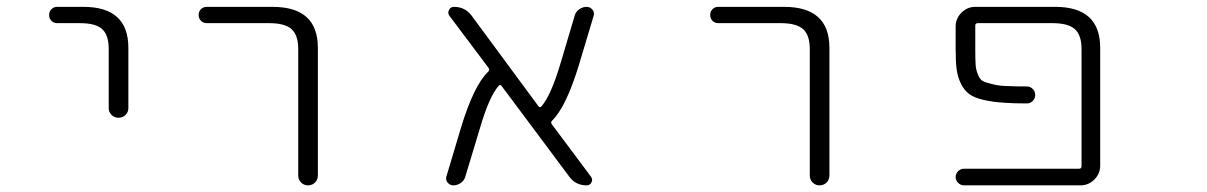

<svg xmlns="http://www.w3.org/2000/svg" viewBox="-20 -565 3540 563"><path d="M147.5 -497.1Q137.7 -497.1 130.9 -503.9Q124 -510.7 124 -521Q124 -531.2 130.9 -538.1Q137.7 -544.9 147.5 -544.9H224.6Q356.4 -544.9 356.4 -424.8V-248Q356.4 -236.3 348.1 -228Q339.8 -219.7 327.6 -219.7Q315.4 -219.7 307.1 -228Q298.8 -236.3 298.8 -248V-420.9Q298.8 -461.9 279.8 -479.5Q260.7 -497.1 214.8 -497.1Z M585.9 -497.1Q576.2 -497.1 569.3 -503.9Q562.5 -510.7 562.5 -521Q562.5 -531.2 569.3 -538.1Q576.2 -544.9 585.9 -544.9H779.3Q912.1 -544.9 912.1 -424.8V-50.8Q912.1 -38.1 903.8 -29.8Q895.5 -21.5 883.3 -21.5Q871.1 -21.5 862.8 -29.8Q854.5 -38.1 854.5 -50.8V-420.9Q854.5 -461.9 835 -479.5Q815.4 -497.1 769.5 -497.1Z M1712.9 -46.9Q1718.8 -39.1 1714.4 -30.3Q1710 -21.5 1700.2 -21.5Q1668 -21.5 1649.4 -46.9L1451.2 -312.5Q1447.3 -318.4 1442.4 -313.5Q1414.1 -282.2 1385.7 -183.6L1344.7 -47.9Q1341.8 -36.1 1331.5 -28.8Q1321.3 -21.5 1309.6 -21.5Q1298.8 -21.5 1292 -30.3Q1288.1 -35.2 1288.1 -42Q1288.1 -44.9 1289.1 -47.9L1332 -191.4Q1369.1 -313.5 1411.1 -354.5Q1417 -359.4 1413.1 -365.2L1297.9 -518.6Q1292 -526.4 1296.4 -535.6Q1300.8 -544.9 1311.5 -544.9Q1343.8 -544.9 1363.3 -518.6L1558.6 -253.9Q1562.5 -248 1567.4 -252.9Q1595.7 -284.2 1625 -383.8L1665 -518.6Q1668 -530.3 1678.2 -537.6Q1688.5 -544.9 1700.2 -544.9Q1710.9 -544.9 1717.8 -536.1Q1721.7 -531.2 1721.7 -524.4Q1721.7 -521.5 1720.7 -518.6L1677.7 -375Q1640.6 -252.9 1599.6 -211.9Q1593.8 -207 1597.7 -201.2Z M2085.9 -497.1Q2076.2 -497.1 2069.3 -503.9Q2062.5 -510.7 2062.5 -521Q2062.5 -531.2 2069.3 -538.1Q2076.2 -544.9 2085.9 -544.9H2279.3Q2412.1 -544.9 2412.1 -424.8V-50.8Q2412.1 -38.1 2403.8 -29.8Q2395.5 -21.5 2383.3 -21.5Q2371.1 -21.5 2362.8 -29.8Q2354.5 -38.1 2354.5 -50.8V-420.9Q2354.5 -461.9 2335 -479.5Q2315.4 -497.1 2269.5 -497.1Z M3074.2 -544.9Q3206.1 -544.9 3206.1 -424.8V-79.1Q3206.1 -55.7 3189 -38.6Q3171.9 -21.5 3148.4 -21.5H2806.6Q2796.9 -21.5 2789.6 -28.8Q2782.2 -36.1 2782.2 -45.9Q2782.2 -55.7 2789.6 -63Q2796.9 -70.3 2806.6 -70.3H3144.5Q3151.4 -70.3 3151.4 -78.1V-420.9Q3151.4 -461.9 3131.8 -479.5Q3112.3 -497.1 3066.4 -497.1H2847.7Q2839.8 -497.1 2839.8 -490.2V-420.9Q2839.8 -389.6 2840.8 -375Q2841.8 -360.4 2847.7 -346.2Q2853.5 -332 2861.3 -327.6Q2869.1 -323.2 2891.1 -317.9Q2913.1 -312.5 2939.5 -312.5Q2958 -311.5 2991.2 -311.5Q3001 -311.5 3008.3 -304.2Q3015.6 -296.9 3015.6 -286.6Q3015.6 -276.4 3008.3 -269Q3001 -261.7 2991.2 -261.7Q2951.2 -261.7 2925.8 -263.7Q2891.6 -265.6 2864.3 -272Q2836.9 -278.3 2822.3 -289.1Q2807.6 -299.8 2797.9 -319.3Q2788.1 -338.9 2785.2 -361.8Q2782.2 -384.8 2782.2 -420.9V-487.3Q2782.2 -510.7 2799.3 -527.8Q2816.4 -544.9 2839.8 -544.9Z"/></svg>

Font: Rounded Mgen+ 1mn light
Style: Regular
Weight: 200
Designer: [Source Han Sans]
Ryoko NISHIZUKA  (kana & ideographs); Paul D. Hunt (Latin, Greek & Cyrillic); Wenlong ZHANG  (bopomofo
Version: Version 1.059.20150602